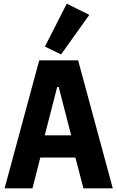

<svg xmlns="http://www.w3.org/2000/svg" viewBox="-20 -1027 640 1047"><path d="M435 0 391 -168H200L157 0H5L194 -698H406L595 0ZM300 -553H292L224 -289H368ZM313 -730 225 -773 344 -1007 467 -946Z"/></svg>

Font: iA Writer Quattro V
Style: Regular
Weight: 400
Designer: Mike Abbink, Paul van der Laan, Pieter van Rosmalen, Oliver Reichenstein
Foundry: Information Architects Inc.
Version: Version 2.000